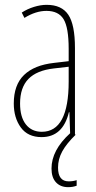

<svg xmlns="http://www.w3.org/2000/svg" viewBox="-20 -557 397 794"><path d="M297 188V211Q281 217 262 217Q230 217 211.5 197Q193 177 193 140Q193 64 270 -6L267 -93H265Q240 10 152 10Q95 10 66 -30Q37 -70 37 -129Q37 -206 79.5 -247Q122 -288 204 -297L264 -304V-355Q264 -443 243 -477.5Q222 -512 172 -512Q128 -512 81 -483L70 -505Q93 -520 120.5 -528.5Q148 -537 173 -537Q235 -537 262.5 -496Q290 -455 290 -358V-1L293 0Q255 37 237.5 69Q220 101 220 136Q220 193 264 193Q282 193 297 188ZM264 -281 203 -274Q132 -266 97.5 -230.5Q63 -195 63 -129Q63 -73 87 -42.5Q111 -12 153 -12Q264 -12 264 -220Z"/></svg>

Font: Noto Sans Display Thin Cond
Style: Regular
Weight: 250
Width: 3
Designer: Monotype Design team
Foundry: Monotype Imaging Inc.
Version: Version 1.000